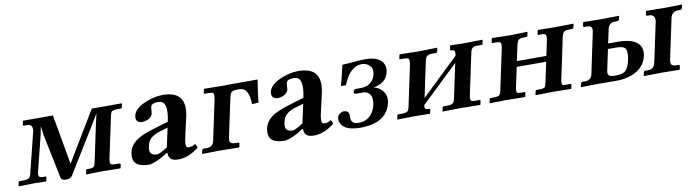

<svg xmlns="http://www.w3.org/2000/svg" viewBox="-27 -873 4768 1314"><g transform="rotate(-10 2357.0 -216.0)"><path d="M135.7 -436H342.8L404.3 -89.8L612.8 -436H820.8L822.3 -434.1L816.4 -407.2Q814 -402.8 810.5 -401.9H782.2Q748.5 -401.9 741.2 -388.2Q736.8 -379.4 732.4 -358.9L671.9 -74.2Q667 -43.5 676.3 -37.6Q685.1 -33.2 706.1 -33.2H735.8Q741.2 -31.7 741.7 -26.9L736.3 -1L733.9 1L600.1 -1L497.6 1L496.1 -1L502 -26.9Q504.4 -31.7 507.8 -33.2H522Q552.7 -33.2 560.1 -45.9Q564.5 -54.2 568.8 -74.2L623 -330.1L638.7 -397.9L583 -306.2L398.4 -5.9Q385.7 11.7 355.5 12.2Q325.2 11.2 320.3 -5.9L257.3 -311L248.5 -377.9L236.8 -318.8L175.8 -75.2Q166 -40.5 187 -34.7Q194.3 -33.2 205.1 -33.2H222.2Q226.1 -31.2 225.6 -26.9L220.2 -1L217.8 1L139.2 -1L27.8 1L27.3 -1L32.7 -27.8Q35.2 -32.2 40 -33.2H69.8Q103.5 -33.2 112.3 -47.4Q117.2 -56.2 122.1 -75.2L191.9 -356.9Q196.3 -399.9 161.6 -401.9H132.3Q128.4 -403.3 128.4 -407.2L134.3 -434.1Z M1070.3 -48.3 1064 -47.9Q997.6 -2.9 945.8 8.3Q937 10.3 931.6 9.8Q824.7 9.8 825.2 -65.9Q825.7 -80.1 828.6 -95.2Q842.3 -160.2 927.2 -197.8Q964.4 -214.4 1037.6 -235.8L1109.4 -256.8Q1136.2 -382.3 1087.9 -398.4Q1078.1 -401.9 1063 -401.9Q1023.9 -401.4 1016.1 -379.4Q1014.2 -373.5 1011.7 -339.8Q1011.2 -335 1010.7 -332Q1004.9 -304.7 969.2 -291.5Q953.6 -286.1 938.5 -285.6Q888.2 -287.1 897.5 -336.4Q908.7 -389.2 999.5 -422.9Q1056.2 -443.8 1106 -443.8Q1275.9 -443.8 1240.7 -273.4Q1240.2 -271.5 1240.2 -271L1207.5 -127Q1194.8 -68.4 1211.9 -61.5Q1216.3 -60.1 1221.2 -60.1Q1245.6 -60.5 1266.6 -74.2Q1280.8 -58.1 1278.3 -45.9Q1206.5 9.8 1135.7 9.8Q1069.8 9.8 1069.8 -44.9Q1070.3 -46.9 1070.3 -48.3ZM1101.1 -217.8 1045.4 -201.2Q976.1 -180.2 959.5 -137.2Q955.6 -126.5 952.1 -109.9Q940.9 -56.2 987.3 -50.8Q992.2 -50.3 997.1 -49.8Q1021 -50.8 1072.8 -85.9Z M1393.1 -77.1 1451.7 -354Q1459.5 -391.1 1446.8 -397.9Q1438 -401.9 1420.9 -401.9H1391.1Q1386.7 -403.3 1386.2 -407.2L1391.6 -434.1L1395 -436L1523.9 -434.1L1580.1 -435.1H1765.1Q1751.5 -355.5 1743.7 -278.8L1698.7 -274.9Q1695.8 -374 1650.4 -388.2Q1640.6 -390.6 1630.9 -391.1H1608.4Q1577.6 -391.1 1568.8 -373Q1563.5 -362.3 1559.1 -340.8L1502.9 -77.1Q1494.6 -37.6 1526.4 -33.7Q1531.7 -33.2 1536.6 -33.2H1559.6Q1566.9 -31.2 1566.4 -23.9L1561.5 -1L1559.1 1Q1558.1 1 1429.7 -1L1304.2 1L1302.7 -1L1307.6 -23.9Q1311 -32.2 1317.4 -33.2H1340.3Q1379.9 -33.2 1390.6 -67.4Q1392.1 -72.8 1393.1 -77.1Z M2012.7 -48.3 2006.3 -47.9Q1939.9 -2.9 1888.2 8.3Q1879.4 10.3 1874 9.8Q1767.1 9.8 1767.6 -65.9Q1768.1 -80.1 1771 -95.2Q1784.7 -160.2 1869.6 -197.8Q1906.7 -214.4 1980 -235.8L2051.8 -256.8Q2078.6 -382.3 2030.3 -398.4Q2020.5 -401.9 2005.4 -401.9Q1966.3 -401.4 1958.5 -379.4Q1956.5 -373.5 1954.1 -339.8Q1953.6 -335 1953.1 -332Q1947.3 -304.7 1911.6 -291.5Q1896 -286.1 1880.9 -285.6Q1830.6 -287.1 1839.8 -336.4Q1851.1 -389.2 1941.9 -422.9Q1998.5 -443.8 2048.3 -443.8Q2218.3 -443.8 2183.1 -273.4Q2182.6 -271.5 2182.6 -271L2149.9 -127Q2137.2 -68.4 2154.3 -61.5Q2158.7 -60.1 2163.6 -60.1Q2188 -60.5 2209 -74.2Q2223.1 -58.1 2220.7 -45.9Q2148.9 9.8 2078.1 9.8Q2012.2 9.8 2012.2 -44.9Q2012.7 -46.9 2012.7 -48.3ZM2043.5 -217.8 1987.8 -201.2Q1918.5 -180.2 1901.9 -137.2Q1897.9 -126.5 1894.5 -109.9Q1883.3 -56.2 1929.7 -50.8Q1934.6 -50.3 1939.5 -49.8Q1963.4 -50.8 2015.1 -85.9Z M2397.9 -22.9Q2451.7 -22.9 2486.3 -64.9Q2506.3 -89.8 2514.2 -124Q2527.8 -187.5 2495.6 -211.9Q2481.9 -221.7 2463.9 -222.2H2409.2Q2396.5 -222.2 2397.5 -235.8Q2397.9 -237.8 2397.5 -238.8Q2401.9 -253.4 2416 -254.9H2447.3Q2523.9 -254.9 2548.3 -318.4Q2551.3 -326.2 2552.7 -333Q2563.5 -384.3 2519.5 -406.7Q2502.4 -415 2483.9 -415Q2418.9 -415 2374 -334.5Q2364.3 -316.4 2352.5 -291L2318.8 -292Q2339.8 -367.7 2354 -434.1Q2382.3 -434.1 2465.3 -441.9Q2489.3 -443.8 2513.2 -443.8Q2601.6 -443.8 2633.3 -398.9Q2651.4 -371.6 2644 -334Q2627.9 -258.3 2536.6 -243.2Q2535.2 -242.7 2534.7 -243.2Q2568.8 -238.8 2595.7 -209.5Q2626.5 -174.8 2616.7 -126Q2588.4 6.3 2416 11.7Q2408.7 11.7 2402.3 12.2Q2301.8 12.2 2271 -35.6Q2257.8 -57.6 2262.7 -84Q2266.6 -102.1 2289.6 -113.8Q2298.3 -117.7 2305.2 -118.2Q2340.3 -118.2 2343.3 -88.4Q2343.3 -84.5 2343.3 -81.1Q2340.3 -36.6 2368.2 -26.9Q2380.9 -22.9 2397.9 -22.9Z M2879.4 -433.1 3012.2 -436 3013.7 -434.1 3008.3 -408.2Q3006.8 -402.3 3001 -401.9H2970.7Q2937.5 -401.9 2928.2 -382.3Q2923.3 -371.6 2918.9 -350.1L2868.2 -111.8L3127 -359.9Q3133.8 -391.6 3121.1 -398.4Q3113.3 -401.9 3102.1 -401.9Q3097.2 -401.9 3096.7 -404.8Q3096.7 -406.2 3097.2 -407.2L3102.5 -434.1L3105 -436Q3106 -436 3195.8 -434.1L3328.1 -436L3328.6 -434.1L3323.2 -408.2Q3321.8 -402.3 3315.9 -401.9H3286.1Q3253.9 -401.9 3244.6 -384.3Q3239.7 -374 3234.9 -350.1L3176.8 -77.1Q3169.4 -43.5 3181.2 -37.1Q3189.5 -33.2 3207.5 -33.2H3237.3Q3243.2 -33.2 3242.2 -26.9L3236.8 -1L3235.4 1Q3234.4 1 3103.5 -1L2973.1 1L2973.6 -1L2979.5 -27.8Q2981.9 -32.2 2986.3 -33.2H3016.6Q3050.3 -34.2 3058.6 -49.8Q3063 -58.6 3066.9 -77.1L3116.7 -312L2858.4 -64.9Q2853 -40.5 2863.8 -36.1Q2872.1 -33.2 2888.7 -33.2Q2894.5 -33.2 2893.1 -26.9L2887.7 -1L2886.2 1Q2885.3 1 2787.6 -1L2659.2 1L2658.7 -1L2664.6 -27.8Q2667 -31.7 2670.4 -33.2H2701.7Q2734.9 -34.2 2742.2 -47.9Q2746.1 -56.2 2750.5 -75.2L2808.6 -349.1Q2817.4 -390.1 2805.7 -397.5Q2797.4 -401.9 2779.8 -401.9H2750Q2745.1 -401.9 2744.6 -404.8Q2744.6 -406.2 2745.1 -407.2L2750.5 -434.1L2753.9 -436Z M3447.8 -355Q3455.6 -392.1 3441.4 -398.4Q3432.6 -401.9 3416.5 -401.9H3390.6Q3386.7 -401.9 3386.2 -404.8Q3386.2 -406.2 3386.7 -407.2L3392.1 -434.1L3393.6 -436L3514.2 -433.1L3639.6 -436L3640.1 -434.1L3634.8 -408.2Q3633.3 -402.3 3627.4 -401.9H3607.4Q3575.7 -401.9 3566.9 -386.7Q3561 -376.5 3556.6 -355L3534.2 -251H3739.3L3761.2 -354Q3769 -391.6 3756.3 -398.4Q3747.6 -402.3 3730.5 -401.9H3709.5Q3705.6 -401.9 3705.6 -404.8Q3705.6 -406.2 3705.6 -407.2L3711.4 -434.1L3713.9 -436L3828.1 -434.1L3959 -436L3960.4 -434.1L3954.6 -407.2Q3952.1 -402.8 3947.8 -401.9H3921.4Q3890.1 -401.9 3880.9 -384.8Q3875.5 -374 3871.1 -354L3812 -74.2Q3804.7 -41 3815.4 -35.6Q3822.8 -32.7 3843.3 -33.2H3869.1Q3874 -31.7 3874 -26.9L3868.2 -1L3866.7 1L3736.3 -1L3622.1 1L3619.1 -1L3625 -26.9Q3627.4 -31.7 3630.9 -33.2H3651.9Q3684.1 -33.2 3691.4 -42.5Q3696.8 -51.3 3701.7 -74.2L3731 -211.9H3526.4L3497.1 -75.2Q3489.7 -41.5 3501.5 -36.1Q3508.8 -33.7 3529.3 -33.2H3549.3Q3555.2 -33.2 3553.7 -26.9L3548.3 -1L3546.9 1L3422.4 -1L3300.8 1L3300.3 -1L3306.2 -27.8Q3308.6 -31.7 3312 -33.2H3337.9Q3370.1 -34.2 3377.9 -44.9Q3383.3 -53.7 3388.2 -75.2Z M4518.1 -357.9Q4520.5 -399.4 4484.4 -401.9H4465.3Q4458.5 -403.8 4459 -410.2L4464.4 -434.1L4466.8 -436Q4467.8 -436 4587.4 -434.1Q4587.4 -434.1 4712.4 -436L4714.4 -434.1L4709 -410.2Q4706.1 -403.3 4699.2 -401.9H4680.2Q4637.2 -400.4 4627.9 -357.9L4568.4 -77.1Q4560.1 -37.6 4591.8 -33.7Q4597.2 -33.2 4602.1 -33.2H4621.1Q4627.4 -31.2 4627 -23.9L4622.1 -1L4619.6 1Q4618.7 1 4495.1 -1L4373.5 1L4372.1 -1L4377 -23.9Q4380.4 -32.2 4386.7 -33.2H4405.8Q4446.3 -33.2 4456.5 -70.8Q4457.5 -74.2 4458.5 -77.1ZM4284.7 -126Q4298.3 -190.9 4278.3 -210Q4262.2 -223.6 4229.5 -224.1H4162.6L4131.8 -79.1Q4125 -45.9 4149.4 -39.1Q4162.1 -36.1 4185.5 -36.1Q4237.8 -36.1 4258.3 -60.5Q4275.4 -82 4284.7 -126ZM4021.5 -77.1 4080.6 -356.9Q4088.4 -394.5 4061.5 -399.9Q4054.7 -400.9 4047.4 -400.9H4028.3Q4021.5 -402.8 4022 -410.2L4026.9 -433.1L4029.3 -435.1Q4030.3 -435.1 4149.9 -433.1L4275.4 -435.1L4276.9 -433.1L4272 -410.2Q4269 -402.3 4262.2 -400.9H4243.2Q4202.6 -400.9 4192.4 -363.3Q4191.4 -359.9 4190.9 -356.9L4170.4 -261.2H4236.3Q4372.1 -261.2 4395.5 -189.9Q4402.8 -165.5 4397 -136.2Q4378.9 -52.2 4288.1 -17.6Q4241.7 -0.5 4186 0L4058.1 -1L3936.5 1L3935.1 -1L3939.9 -23.9Q3943.4 -32.2 3949.7 -33.2H3968.8Q4008.3 -33.2 4019 -67.4Q4020.5 -72.8 4021.5 -77.1Z"/></g></svg>

Font: Linux Libertine Slanted O
Style: Bold Slanted
Weight: 700
Designer: Philipp H. Poll
Foundry: Philipp H. Poll
Version: Version 5.0.0